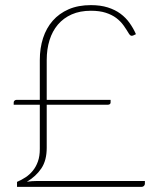

<svg xmlns="http://www.w3.org/2000/svg" viewBox="-20 -730 620 750"><path d="M33.5 -329.5Q33.5 -334.5 37 -337.2Q40.5 -340 45 -340H135.5V-495.5Q135.5 -542 148.2 -581.2Q161 -620.5 186 -649Q211 -677.5 248.2 -693.8Q285.5 -710 335 -710Q372.5 -710 401 -701Q429.5 -692 450.5 -676.5Q471.5 -661 486.2 -640.2Q501 -619.5 511 -596.5L500.5 -591.5Q495.5 -589.5 492 -590.5Q488.5 -591.5 484.5 -597Q474.5 -614 462.8 -630.5Q451 -647 434 -659.8Q417 -672.5 393 -680.2Q369 -688 335 -688Q292.5 -688 260.2 -673.8Q228 -659.5 206.2 -634Q184.5 -608.5 173.5 -573.2Q162.5 -538 162.5 -495.5V-340H412V-329.5Q412 -325.5 409 -323.2Q406 -321 402 -321H162.5V-152.5Q162.5 -103.5 141.5 -72.2Q120.5 -41 85 -20Q104.5 -23 124 -23H546V-12Q546 -8 542.5 -4Q539 0 533 0H46.5V-19.5Q64 -27 80 -37.5Q96 -48 108.5 -63.5Q121 -79 128.2 -99.5Q135.5 -120 135.5 -148V-321H33.5Z"/></svg>

Font: Lato ExtraLight
Style: Regular
Weight: 275
Designer: Lukasz Dziedzic with Adam Twardoch and Botio Nikoltchev
Foundry: tyPoland Lukasz Dziedzic
Version: Version 2.015; 2015-08-06; http://www.latofonts.com/